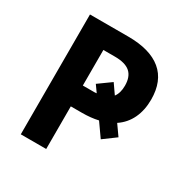

<svg xmlns="http://www.w3.org/2000/svg" viewBox="-154 -792 891 920"><g transform="rotate(30 291.5 -331.5)"><path d="M541.5 -456.1Q541.5 -397.5 520 -352.1Q498.5 -306.6 456.1 -278.3L496.1 -221.7L427.2 -170.9L375 -245.1Q335.9 -235.8 284.2 -235.8H224.1V0H83.5V-663.1H295.4Q416 -663.1 478.8 -611.1Q541.5 -559.1 541.5 -456.1ZM224.1 -351.1H289.6L300.3 -352.1L273.9 -389.2L343.8 -439.5L380.9 -386.2Q399.4 -410.2 399.4 -451.2Q399.4 -500.5 372.6 -524.2Q345.7 -547.9 288.1 -547.9H224.1Z"/></g></svg>

Font: Bpm'online Open Sans
Style: Bold
Weight: 700
Foundry: Ascender Corporation
Version: Version 1.10